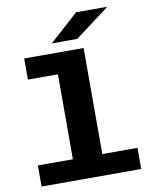

<svg xmlns="http://www.w3.org/2000/svg" viewBox="-101 -1039 903 1115"><g transform="rotate(-10 350.0 -481.0)"><path d="M52.5 0V-124.5H259V-625.5H82V-750H432.5V-124.5H640V0ZM405.5 -808.5H255L425.5 -962H609.5Z"/></g></svg>

Font: Trispace SemiExpanded
Style: Bold
Weight: 700
Width: 6
Designer: Tyler Finck
Foundry: Etcetera Type Company
Version: Version 1.210; ttfautohint (v1.8.3)